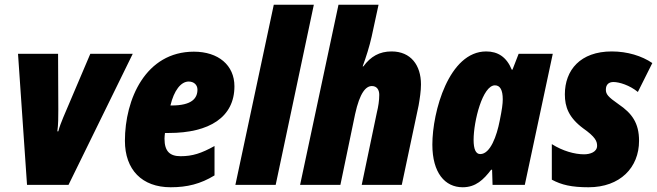

<svg xmlns="http://www.w3.org/2000/svg" viewBox="-20 -780 2772 810"><path d="M94 0H269L540 -553H361L247 -285C240 -268 230 -243 226 -226H222C226 -256 226 -287 226 -318L225 -553H56Z M700 10C770 10 826 -4 885 -40V-164C829 -133 792 -121 742 -121C697 -121 674 -141 674 -195C674 -202 675 -211 676 -219H692C864 -219 969 -286 969 -416C969 -505 901 -562 798 -562C594 -562 507 -361 507 -186C507 -64 579 10 700 10ZM704 -335H699C714 -398 743 -436 776 -436C798 -436 813 -422 813 -402C813 -365 789 -335 704 -335Z M973 0H1143L1304 -760H1135Z M1246 0H1416L1478 -298C1498 -390 1524 -417 1549 -417C1570 -417 1580 -401 1580 -380C1580 -356 1576 -330 1570 -306L1506 0H1675L1746 -335C1751 -364 1756 -396 1756 -424C1756 -505 1713 -563 1632 -563C1581 -563 1544 -542 1513 -500H1510C1524 -538 1539 -585 1548 -626L1577 -760H1408Z M1932 10C1987 10 2020 -22 2052 -64H2056L2058 0H2194L2312 -553H2168L2142 -486H2139C2117 -540 2080 -563 2031 -563C1874 -563 1804 -309 1804 -170C1804 -51 1857 10 1932 10ZM2006 -130C1987 -130 1978 -151 1978 -190C1978 -269 2016 -420 2068 -420C2090 -420 2101 -400 2101 -361C2101 -342 2098 -319 2088 -270C2076 -208 2049 -130 2006 -130Z M2463 10C2596 10 2676 -73 2676 -186C2676 -261 2646 -302 2590 -340C2544 -372 2536 -383 2536 -402C2536 -423 2548 -434 2568 -434C2593 -434 2637 -420 2671 -392L2732 -514C2688 -544 2627 -563 2561 -563C2428 -563 2363 -484 2363 -382C2363 -329 2379 -284 2441 -238C2492 -202 2499 -184 2499 -165C2499 -139 2470 -129 2444 -129C2404 -129 2354 -143 2308 -172V-22C2349 0 2391 10 2463 10Z"/></svg>

Font: Noto Sans Condensed Black
Style: Italic
Weight: 900
Width: 3
Italic angle: -12°
Designer: Monotype Design Team
Foundry: Monotype Imaging Inc.
Version: Version 2.013